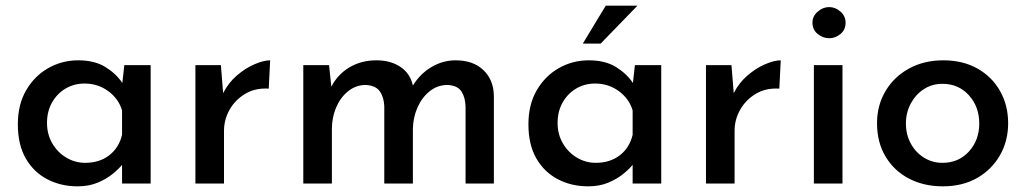

<svg xmlns="http://www.w3.org/2000/svg" viewBox="-20 -648 3623 678"><path d="M254 10Q195 10 147 -15Q99 -40 71 -88.5Q43 -137 43 -209Q43 -279 72.5 -329.5Q102 -380 150.5 -407.5Q199 -435 256 -435Q314 -435 352 -411.5Q390 -388 412 -355L419 -418H512V0H411V-66Q400 -52 378 -34Q356 -16 325 -3Q294 10 254 10ZM281 -73Q331 -73 365.5 -99.5Q400 -126 411 -172V-258Q399 -299 362.5 -326Q326 -353 278 -353Q242 -353 212 -335.5Q182 -318 164 -286.5Q146 -255 146 -214Q146 -174 164.5 -142Q183 -110 214 -91.5Q245 -73 281 -73Z M760 -418 768 -319Q786 -355 816 -381Q846 -407 878.5 -421Q911 -435 934 -435L929 -335Q882 -338 846.5 -317Q811 -296 791 -261Q771 -226 771 -186V0H670V-418Z M1142 -418 1150 -342Q1173 -386 1214.5 -410.5Q1256 -435 1309 -435Q1360 -435 1394.5 -411.5Q1429 -388 1438 -346Q1464 -388 1504 -411.5Q1544 -435 1589 -435Q1651 -435 1687 -400.5Q1723 -366 1724 -310V0H1624V-272Q1623 -304 1609.5 -325Q1596 -346 1561 -348Q1525 -348 1497.5 -326Q1470 -304 1454.5 -269Q1439 -234 1438 -194V0H1337V-272Q1336 -304 1321.5 -325Q1307 -346 1272 -348Q1237 -348 1209.5 -326Q1182 -304 1167 -268.5Q1152 -233 1152 -193V0H1051V-418Z M2057 10Q1998 10 1950 -15Q1902 -40 1874 -88.5Q1846 -137 1846 -209Q1846 -279 1875.5 -329.5Q1905 -380 1953.5 -407.5Q2002 -435 2059 -435Q2117 -435 2155 -411.5Q2193 -388 2215 -355L2222 -418H2315V0H2214V-66Q2203 -52 2181 -34Q2159 -16 2128 -3Q2097 10 2057 10ZM2084 -73Q2134 -73 2168.5 -99.5Q2203 -126 2214 -172V-258Q2202 -299 2165.5 -326Q2129 -353 2081 -353Q2045 -353 2015 -335.5Q1985 -318 1967 -286.5Q1949 -255 1949 -214Q1949 -174 1967.5 -142Q1986 -110 2017 -91.5Q2048 -73 2084 -73ZM2231 -628 2101 -494H2038L2119 -628Z M2563 -418 2571 -319Q2589 -355 2619 -381Q2649 -407 2681.5 -421Q2714 -435 2737 -435L2732 -335Q2685 -338 2649.5 -317Q2614 -296 2594 -261Q2574 -226 2574 -186V0H2473V-418Z M2854 -418H2955V0H2854ZM2849 -568Q2849 -591 2867.5 -607Q2886 -623 2908 -623Q2930 -623 2948 -607Q2966 -591 2966 -568Q2966 -543 2948 -528Q2930 -513 2908 -513Q2886 -513 2867.5 -528Q2849 -543 2849 -568Z M3077 -213Q3077 -276 3107 -326.5Q3137 -377 3190 -406Q3243 -435 3311 -435Q3380 -435 3431.5 -406Q3483 -377 3511.5 -326.5Q3540 -276 3540 -213Q3540 -150 3511 -99.5Q3482 -49 3430.5 -19.5Q3379 10 3309 10Q3243 10 3190.5 -17Q3138 -44 3107.5 -94.5Q3077 -145 3077 -213ZM3179 -212Q3179 -173 3196 -141.5Q3213 -110 3242.5 -91.5Q3272 -73 3308 -73Q3365 -73 3401.5 -113Q3438 -153 3438 -212Q3438 -271 3401.5 -311.5Q3365 -352 3308 -352Q3271 -352 3242 -333Q3213 -314 3196 -282Q3179 -250 3179 -212Z"/></svg>

Font: Reem Kufi Ink
Style: Regular
Weight: 400
Designer: Khaled Hosny
Version: Version 1.7